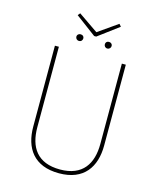

<svg xmlns="http://www.w3.org/2000/svg" viewBox="-139 -1063 969 1172"><g transform="rotate(15 345.5 -477.5)"><path d="M468 -966 345 -880 220 -966 208 -951 338 -854H351L481 -951ZM256 -843C243 -843 234 -834 234 -823C234 -811 243 -801 256 -801C270 -801 278 -811 278 -823C278 -834 270 -843 256 -843ZM435 -843C422 -843 414 -834 414 -823C414 -811 422 -801 435 -801C448 -801 457 -811 457 -823C457 -834 448 -843 435 -843ZM570 -735H545V-227C545 -103 490 -13 347 -13C203 -13 147 -100 147 -227V-735H122V-224C122 -89 187 11 347 11C504 11 570 -89 570 -224Z"/></g></svg>

Font: Glow Sans SC Normal Thin
Style: Regular
Weight: 100
Designer: Ryoko NISHIZUKA (kana, bopomofo & ideographs); Paul D. Hunt (Latin, Greek & Cyrillic); Sandoll Communications, Soo-young
Version: Version 0.93